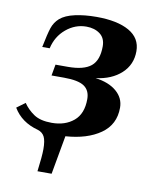

<svg xmlns="http://www.w3.org/2000/svg" viewBox="-82 -539 618 762"><g transform="rotate(10 227.5 -158.0)"><path d="M400 -141Q400 -73 346.5 -35.5Q293 2 206 8L178 164H121Q129 102 129 74Q129 40 121 24Q113 8 94 2Q26 -16 -6 -70L28 -95Q45 -70 71 -52.5Q97 -35 143 -35Q197 -35 231.5 -64Q266 -93 266 -152Q266 -187 242 -203.5Q218 -220 160 -220H110L118 -265H168Q232 -265 261 -289Q290 -313 290 -369Q290 -402 268 -418.5Q246 -435 213 -435Q168 -435 131.5 -404.5Q95 -374 84 -325H54Q65 -380 73 -404Q81 -428 100 -445Q121 -463 159.5 -471.5Q198 -480 246 -480Q330 -480 377.5 -453Q425 -426 425 -373Q425 -319 386.5 -283.5Q348 -248 284 -240Q338 -233 369 -206.5Q400 -180 400 -141Z"/></g></svg>

Font: Philosopher
Style: Bold Italic
Weight: 700
Italic angle: -10°
Designer: Jovanny Lemonad
Foundry: Jovanny Lemonad
Version: Version 2.000